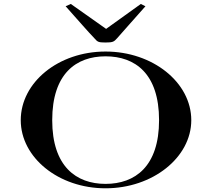

<svg xmlns="http://www.w3.org/2000/svg" viewBox="-20 -963 1088 991"><path d="M524.8 -13.9C373.3 -13.9 249.5 -104 249.5 -342.6C249.5 -583.2 373.3 -672.3 524.8 -672.3C677.2 -672.3 801 -583.2 801 -342.6C801 -104 677.2 -13.9 524.8 -13.9ZM524.8 8.9C768.3 8.9 967.3 -150.5 967.3 -342.6C967.3 -537.6 768.3 -697 524.8 -697C281.2 -697 87.1 -537.6 87.1 -342.6C87.1 -150.5 281.2 8.9 524.8 8.9ZM523.8 -743.6C563.4 -743.6 568.3 -747.5 585.1 -766.3C617.8 -802 663.4 -856.4 730.7 -930.7L706.9 -942.6L527.7 -813.9L345.5 -942.6L318.8 -930.7C386.1 -855.4 434.7 -799 467.3 -765.3C483.2 -747.5 486.1 -743.6 523.8 -743.6Z"/></svg>

Font: Biblismive
Style: Regular
Weight: 400
Designer: Susan Drake
Foundry: Susan Drake
Version: Version 1.0; ttfautohint (v1.8.4.7-5d5b)